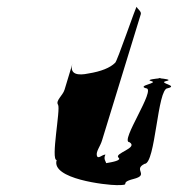

<svg xmlns="http://www.w3.org/2000/svg" viewBox="-20 -721 518 559"><path d="M149 -416C157 -404 127 -255 145 -255C128 -200 289 -182 320 -182C368 -182 322 -188 369 -200C416 -212 366 -227 401 -244C433 -244 438 -464 468 -464C502 -472 438 -479 464 -485C483 -489 457 -492 445 -493C434 -492 404 -489 420 -485C444 -479 377 -472 405 -464C437 -464 327 -307 357 -307C384 -290 311 -275 325 -262C335 -254 307 -249 289 -246C289 -250 280 -258 287 -271C277 -271 265 -256 262 -268C259 -280 272 -295 277 -312L390 -680C392 -688 380 -695 378 -701C377 -707 320 -538 315 -538C301 -524 275 -513 237 -507C209 -501 181 -503 191 -536L168 -460C163 -443 141 -428 149 -416ZM445 -493C450 -494 452 -494 445 -494C438 -494 440 -494 445 -493Z"/></svg>

Font: bitstorm
Style: ulcnobl
Weight: 400
Version: Version 0.2